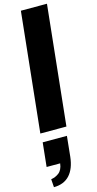

<svg xmlns="http://www.w3.org/2000/svg" viewBox="-171 -852 635 1257"><g transform="rotate(-15 146.5 -224.0)"><path d="M26.4 362.3C71.9 362 107.7 347.7 133.5 319.6C159.4 291.4 175.3 250.7 181.2 197.3L195.3 59.6H31.2L14.2 222.2H106C104.3 236.8 100.8 249.5 95.5 260.3C90.1 271 83.3 279.5 75 285.6C66.7 291.8 58.4 296.5 50.3 299.8C42.2 303.1 32.9 305.7 22.5 307.6ZM31.2 0H208L293 -809.6H116.2Z"/></g></svg>

Font: Oswald
Style: Heavy
Weight: 800
Designer: Vernon Adams
Foundry: Vernon Adams
Version: 3.0; ttfautohint (v0.95.6-bc232) -l 8 -r 50 -G 200 -x 0 -w "